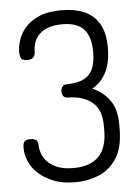

<svg xmlns="http://www.w3.org/2000/svg" viewBox="-53 -773 594 820"><g transform="rotate(-5 244.0 -362.5)"><path d="M236 6Q183 6 144 -9.5Q105 -25 79 -49Q53 -73 41 -102Q29 -131 29 -159Q29 -180 36.5 -187Q44 -194 59 -194Q80 -194 87 -186.5Q94 -179 94 -166Q94 -150 100.5 -130.5Q107 -111 123 -94Q139 -77 166 -66Q193 -55 234 -55Q305 -55 342 -91.5Q379 -128 379 -205V-224Q379 -293 340 -325Q301 -357 236 -357Q223 -357 217 -365.5Q211 -374 211 -385Q211 -396 217 -405Q223 -414 236 -414Q276 -414 304 -425.5Q332 -437 346.5 -465Q361 -493 361 -542Q361 -607 332 -639Q303 -671 240 -671Q201 -671 175.5 -660.5Q150 -650 136 -633.5Q122 -617 117 -599Q112 -581 112 -564Q112 -550 104.5 -541Q97 -532 80 -532Q66 -532 59 -535Q52 -538 49 -547Q46 -556 46 -570Q46 -591 54.5 -618.5Q63 -646 84.5 -671.5Q106 -697 144 -714Q182 -731 242 -731Q296 -731 337 -714Q378 -697 401.5 -658.5Q425 -620 425 -555Q425 -487 401.5 -445Q378 -403 343 -386Q387 -368 416 -329Q445 -290 445 -224V-205Q445 -128 417 -82Q389 -36 341.5 -15Q294 6 236 6Z"/></g></svg>

Font: Dosis
Style: Regular
Weight: 400
Designer: EdgarTolentino, PabloImpallari, IginoMarini
Foundry: EdgarTolentino, PabloImpallari, IginoMarini
Version: Version 3.001; ttfautohint (v1.8.2)